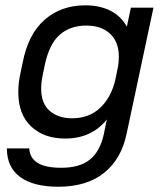

<svg xmlns="http://www.w3.org/2000/svg" viewBox="-20 -542 611 722"><path d="M5.9 16.1H89.8Q92.3 52.2 121.1 70.3Q150.9 88.9 210 88.9Q279.3 88.9 317.4 58.6Q356 27.8 370.1 -36.1L381.8 -92.8Q324.2 -21 225.1 -21Q145.5 -21 97.2 -66.4Q48.8 -111.8 48.8 -194.8Q48.8 -229.5 56.2 -263.2L64.9 -305.2Q85.9 -414.1 147.9 -467.8Q210 -522 300.8 -522Q355.5 -522 395.5 -501.5Q435.5 -481 457 -441.9L472.2 -513.2H557.1L456.1 -39.1Q436.5 55.7 371.6 107.9Q306.6 160.2 199.2 160.2Q105.5 160.2 55.7 123.5Q5.9 86.9 5.9 16.1ZM357.4 -137.2Q399.4 -177.7 414.1 -244.1L420.9 -277.8Q426.8 -300.8 426.8 -330.1Q426.8 -384.3 394 -415Q361.3 -445.8 304.2 -445.8Q245.1 -445.8 205.6 -412.1Q166 -378.4 148.9 -299.8L141.1 -262.2Q134.8 -231.9 134.8 -209Q134.8 -152.8 167 -125Q199.2 -97.2 251 -97.2Q315.9 -97.2 357.4 -137.2Z"/></svg>

Font: D-DIN Exp
Style: DINExp-Italic
Weight: 400
Width: 7
Italic angle: -12°
Designer: Charles Nix
Foundry: Datto Inc.
Version: Version 1.00